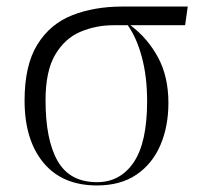

<svg xmlns="http://www.w3.org/2000/svg" viewBox="-20 -556 612 586"><path d="M276 10Q170 10 112.5 -59.5Q55 -129 55 -249Q55 -357 94 -420Q133 -483 200.5 -509.5Q268 -536 353 -536H553L545 -479H378Q431 -439 462.5 -380.5Q494 -322 494 -242Q494 -170 469.5 -113Q445 -56 396.5 -23Q348 10 276 10ZM276 0Q347 0 388 -60.5Q429 -121 429 -247Q429 -322 413 -381.5Q397 -441 370 -479H326Q273 -479 225.5 -459Q178 -439 148.5 -389Q119 -339 119 -250Q119 -129 156 -64.5Q193 0 276 0Z"/></svg>

Font: Noto Serif Display Light
Style: Regular
Weight: 300
Designer: Monotype Design Team
Foundry: Monotype Imaging Inc.
Version: Version 2.009